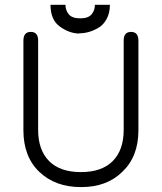

<svg xmlns="http://www.w3.org/2000/svg" viewBox="-20 -759 665 789"><path d="M187.5 -739.3H249Q249 -716.8 262.7 -700.2Q276.4 -683.6 309.6 -683.6Q342.8 -683.6 356.4 -700.2Q370.1 -716.8 370.1 -739.3H431.6Q431.6 -706.1 418.5 -681.6Q405.3 -657.2 385.7 -645.5Q346.7 -622.1 305.7 -622.1L304.7 -621.1Q264.6 -622.1 226.6 -649.4Q187.5 -676.8 187.5 -739.3ZM488.3 -592.8Q488.3 -627.9 518.6 -627.9Q548.8 -627.9 548.8 -591.8V-223.6Q548.8 -115.2 482.4 -52.7Q418.9 9.8 314.5 9.8Q313.5 9.8 312.5 9.8Q207 9.8 141.6 -52.7Q76.2 -115.2 76.2 -223.6V-591.8Q76.2 -627.9 106.4 -627.9Q136.7 -627.9 136.7 -592.8V-225.6Q136.7 -142.6 181.6 -97.2Q226.6 -51.8 312.5 -51.8Q398.4 -51.8 443.4 -97.2Q488.3 -142.6 488.3 -225.6Z"/></svg>

Font: Jura
Style: Medium
Weight: 500
Version: Version 2.6.1